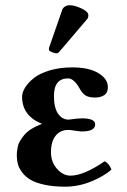

<svg xmlns="http://www.w3.org/2000/svg" viewBox="-20 -700 483 730"><path d="M245.1 -680.2Q263.2 -680.2 289.6 -668Q315.9 -655.8 315.9 -642.1Q315.9 -632.3 311 -627L207 -504.9Q200.2 -497.1 195.8 -497.1Q189 -497.1 177.5 -501.7Q166 -506.3 166 -511.2Q166 -517.1 167 -520L216.8 -663.1Q219.7 -670.9 227.8 -675.5Q235.8 -680.2 245.1 -680.2ZM173.8 -121.1Q173.8 -84 196.8 -58.1Q219.7 -32.2 248 -32.2Q298.3 -32.2 377.9 -86.9Q394.5 -79.1 403.8 -55.2Q374.5 -29.3 326.2 -9.8Q277.8 9.8 227.1 9.8Q182.6 9.8 149.2 2.4Q115.7 -4.9 96.2 -16.4Q76.7 -27.8 64.5 -44.2Q52.2 -60.5 48.1 -75.7Q43.9 -90.8 43.9 -107.9Q43.9 -116.7 44.4 -122.8Q44.9 -128.9 47.4 -141.4Q49.8 -153.8 56.2 -164.3Q62.5 -174.8 72.3 -186.8Q82 -198.7 99.6 -209.7Q117.2 -220.7 140.1 -229Q64 -259.3 64 -332Q64 -348.6 75.4 -367.2Q86.9 -385.7 108.9 -403.3Q130.9 -420.9 169.2 -432.4Q207.5 -443.8 254.9 -443.8Q318.4 -443.8 354.2 -421.9Q390.1 -399.9 390.1 -369.1Q390.1 -347.2 376 -338.1Q361.8 -329.1 342.8 -329.1Q316.9 -329.1 304.4 -337.6Q292 -346.2 283.2 -362.8Q261.2 -401.9 238.8 -401.9Q185.1 -401.9 185.1 -335Q185.1 -290.5 200.7 -267.8Q216.3 -245.1 241.2 -245.1Q244.1 -246.1 249 -246.1Q275.4 -250 292 -250Q341.8 -250 341.8 -227.1Q341.8 -200.2 291 -200.2Q288.6 -200.2 284.2 -200.7L273.4 -202.1Q267.6 -202.6 264.2 -203.1Q247.1 -206.1 240.2 -206.1Q209 -206.1 191.4 -183.8Q173.8 -161.6 173.8 -121.1Z"/></svg>

Font: Linux Libertine G
Style: Bold
Weight: 700
Designer: Philipp H. Poll
Foundry: Philipp H. Poll
Version: Version 5.0.3